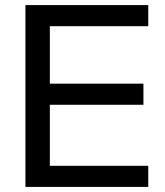

<svg xmlns="http://www.w3.org/2000/svg" viewBox="-20 -735 648 755"><path d="M563 0H80V-715H563V-632H176V-83H563ZM544 -323H166V-406H544Z"/></svg>

Font: Wix Madefor Display Medium
Style: Regular
Weight: 500
Designer: Dalton Maag Ltd
Foundry: Dalton Maag Ltd
Version: Version 3.100